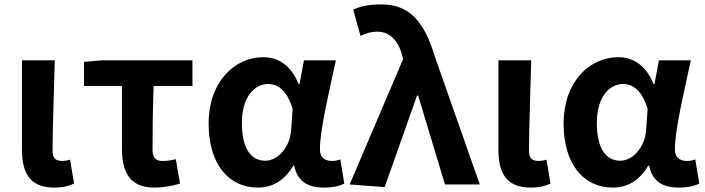

<svg xmlns="http://www.w3.org/2000/svg" viewBox="-20 -832 3182 866"><path d="M224 14C268 14 292 6 314 -4L296 -112C284 -108 271 -106 262 -106C232 -106 217 -117 217 -152C217 -257 224 -423 227 -560H79V-159C79 -54 113 14 224 14Z M675 14C720 14 760 6 792 -4L773 -114C749 -108 732 -106 712 -106C685 -106 668 -118 668 -157C668 -236 669 -339 673 -444H848V-560H441L359 -553V-444H530V-164C530 -55 566 14 675 14Z M1143 14C1211 14 1264 -19 1303 -85H1307C1321 -14 1367 14 1442 14C1484 14 1514 6 1533 -4L1515 -113C1502 -108 1489 -106 1478 -106C1446 -106 1423 -121 1423 -158C1423 -248 1466 -425 1495 -560H1351L1331 -453H1327C1292 -539 1233 -574 1168 -574C1038 -574 921 -463 921 -275C921 -93 1010 14 1143 14ZM1177 -107C1112 -107 1071 -162 1071 -277C1071 -398 1130 -453 1189 -453C1236 -453 1275 -422 1300 -341L1293 -242C1287 -168 1233 -107 1177 -107Z M1715 12 1861 -401H1866L1987 0H2144L1942 -575C1893 -738 1825 -812 1701 -812C1638 -812 1607 -803 1573 -789L1606 -670C1630 -681 1650 -689 1684 -689C1735 -689 1776 -652 1794 -582L1798 -565L1557 0Z M2373 14C2417 14 2441 6 2463 -4L2445 -112C2433 -108 2420 -106 2411 -106C2381 -106 2366 -117 2366 -152C2366 -257 2373 -423 2376 -560H2228V-159C2228 -54 2262 14 2373 14Z M2744 14C2812 14 2865 -19 2904 -85H2908C2922 -14 2968 14 3043 14C3085 14 3115 6 3134 -4L3116 -113C3103 -108 3090 -106 3079 -106C3047 -106 3024 -121 3024 -158C3024 -248 3067 -425 3096 -560H2952L2932 -453H2928C2893 -539 2834 -574 2769 -574C2639 -574 2522 -463 2522 -275C2522 -93 2611 14 2744 14ZM2778 -107C2713 -107 2672 -162 2672 -277C2672 -398 2731 -453 2790 -453C2837 -453 2876 -422 2901 -341L2894 -242C2888 -168 2834 -107 2778 -107Z"/></svg>

Font: Noto Sans CJK JP Bold
Style: Regular
Weight: 700
Designer: Ryoko NISHIZUKA (kana & ideographs); Paul D. Hunt (Latin, Greek & Cyrillic); Wenlong ZHANG (bopomofo); Sandoll Communica
Foundry: Adobe Systems Incorporated
Version: Version 1.004;PS 1.004;hotconv 1.0.82;makeotf.lib2.5.63406